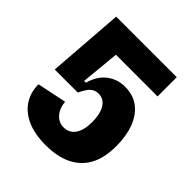

<svg xmlns="http://www.w3.org/2000/svg" viewBox="-187 -783 919 919"><g transform="rotate(45 273.0 -323.0)"><path d="M269 14Q193 14 142 -9Q91 -32 64.5 -73Q38 -114 38 -168L187 -199Q191 -157 213.5 -132Q236 -107 268 -107Q307 -107 327.5 -137.5Q348 -168 348 -223Q348 -247 343.5 -268.5Q339 -290 330 -306Q321 -322 306.5 -331Q292 -340 272 -340Q260 -340 250 -336Q240 -332 231.5 -324Q223 -316 215 -303Q207 -290 199 -273H43L72 -660H482V-530H200L181 -334H193Q210 -394 249.5 -423.5Q289 -453 339 -453Q396 -453 434 -423.5Q472 -394 491.5 -342Q511 -290 511 -222Q511 -142 482.5 -90Q454 -38 399.5 -12Q345 14 269 14Z"/></g></svg>

Font: Bricolage Grotesque SemiCondensed ExtraBold
Style: Regular
Weight: 800
Width: 4
Designer: Mathieu Triay
Foundry: Atelier Triay
Version: Version 1.001;gftools[0.9.33.dev8+g029e19f]